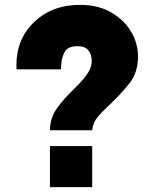

<svg xmlns="http://www.w3.org/2000/svg" viewBox="-20 -774 632 794"><path d="M361.3 -235.4Q363.3 -257.8 376 -279.3Q389.6 -300.8 438.5 -345.7Q478.5 -383.8 514.6 -428.7Q550.8 -472.7 550.8 -542Q550.8 -568.4 543 -594.7Q536.1 -621.1 520.5 -645.5Q493.2 -691.4 439.5 -722.7Q386.7 -753.9 310.5 -753.9Q196.3 -753.9 122.1 -683.6Q47.9 -613.3 47.9 -504.9Q47.9 -501 47.9 -497.1Q47.9 -494.1 48.8 -487.3Q110.4 -487.3 232.4 -487.3Q232.4 -492.2 232.4 -497.1Q232.4 -502.9 233.4 -507.8Q234.4 -534.2 247.1 -558.6Q259.8 -583 300.8 -583Q332 -583 345.7 -565.4Q359.4 -547.9 359.4 -521.5Q359.4 -498 343.8 -472.7Q328.1 -447.3 291 -411.1Q241.2 -363.3 214.8 -325.2Q187.5 -287.1 186.5 -235.4Q245.1 -235.4 361.3 -235.4ZM361.3 -169.9Q317.4 -169.9 186.5 -169.9Q186.5 -127.9 186.5 0Q230.5 0 361.3 0Q361.3 -43 361.3 -169.9Z"/></svg>

Font: Avakin
Style: Bold
Weight: 700
Designer: Herb Lubalin, Tom Carnase, Ed Benguiat, Adobe Type Staff
Version: Version 1.0